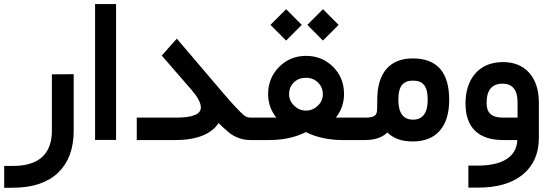

<svg xmlns="http://www.w3.org/2000/svg" viewBox="-23 -671 2641 920"><path d="M41 124H-2.9V229H6.8L42 228.5C134.8 228 206.1 203.6 255.9 156.2C305.2 108.4 330.1 41.5 330.1 -44.4V-315.4H320.3L235.4 -314.9H225.6V-44.4C225.6 66.4 162.6 124 41 124Z M432.6 -651.4V-0.5H533.2V-651.4Z M1183.6 0C1191.9 0 1195.8 -17.1 1195.8 -51.8V-57.1C1195.8 -90.8 1191.9 -107.4 1183.6 -107.4H1179.2C1169.4 -107.4 1161.1 -109.4 1153.8 -113.3C1146.5 -117.2 1135.7 -127 1120.6 -142.6C1105.5 -157.7 1081.5 -184.1 1049.3 -221.7L824.2 -485.8L752 -404.8L894.5 -240.7C924.3 -206.1 939.5 -177.7 939.5 -156.2C939.5 -123.5 899.9 -107.4 820.3 -107.4H632.3V0H819.8C921.9 0 991.7 -30.3 1024.4 -81.5C1033.7 -72.3 1041.5 -64.5 1047.9 -59.1C1059.6 -47.9 1078.6 -30.8 1092.8 -22.9C1116.2 -9.3 1142.6 0 1175.8 0Z M1682.6 0C1690.9 0 1694.8 -17.1 1694.8 -51.8V-57.1C1694.8 -90.8 1690.9 -107.4 1682.6 -107.4H1586.4C1612.3 -140.1 1625.5 -177.7 1625.5 -220.7C1625.5 -272.5 1607.9 -315.9 1572.8 -351.1C1537.6 -385.7 1494.6 -403.3 1443.8 -403.3C1392.6 -403.3 1349.6 -385.7 1314.5 -350.6C1279.3 -314.9 1261.7 -271.5 1261.7 -220.2C1261.7 -177.7 1274.9 -140.1 1301.3 -107.4H1178.7C1170.4 -107.4 1166.5 -90.8 1166.5 -57.1V-51.8C1166.5 -17.1 1170.4 0 1178.7 0H1268.1C1334 0 1392.1 -12.7 1442.4 -38.1C1496.1 -10.7 1562 0 1616.2 0ZM1523.9 -219.7C1523.9 -198.2 1516.1 -179.7 1500 -164.6C1483.9 -148.9 1465.3 -141.1 1443.4 -141.1C1421.4 -141.1 1402.8 -148.9 1386.7 -164.6C1370.6 -179.7 1362.3 -198.2 1362.3 -219.7C1362.3 -242.7 1370.1 -261.7 1385.3 -276.4C1400.4 -291 1419.9 -298.3 1443.4 -298.3C1466.3 -298.3 1485.8 -290.5 1501 -275.4C1516.1 -260.3 1523.9 -241.7 1523.9 -219.7ZM1524.4 -476.6 1599.6 -551.8 1524.4 -627 1449.7 -551.8ZM1348.1 -476.6 1422.9 -551.8 1348.1 -627 1272.9 -551.8Z M1677.7 -107.4C1669.4 -107.4 1665.5 -90.8 1665.5 -57.1V-51.8C1665.5 -17.1 1669.4 0 1677.7 0H1727.5C1773.4 0 1808.6 -12.2 1833 -36.1C1864.7 -6.8 1900.9 6.8 1955.1 6.8C2067.9 6.8 2129.4 -64.9 2129.4 -191.9C2129.4 -324.7 2071.3 -391.1 1955.1 -391.1C1845.7 -391.1 1784.7 -323.2 1784.7 -192.9C1784.7 -164.1 1784.2 -145.5 1783.2 -137.2C1780.8 -117.2 1768.1 -107.4 1726.6 -107.4ZM1885.7 -193.8C1885.7 -257.8 1908.2 -284.7 1955.6 -284.7C2004.4 -284.7 2026.4 -257.8 2026.4 -193.8C2026.4 -129.9 2002.9 -97.7 1956.1 -97.7C1909.2 -97.7 1885.7 -129.9 1885.7 -193.8Z M2559.1 -179.7C2559.1 -238.8 2543.9 -286.1 2513.7 -321.3C2482.9 -356 2440.9 -373.5 2386.7 -373.5C2267.6 -373.5 2207.5 -287.6 2207.5 -175.3C2207.5 -60.1 2269.5 0 2387.2 0H2456.1C2451.7 79.6 2387.2 122.6 2264.2 122.6H2221.2V228H2267.1C2360.4 228 2432.1 207 2482.9 164.6C2533.7 122.1 2559.1 64 2559.1 -9.8ZM2308.6 -177.2C2308.6 -239.3 2334 -270 2384.8 -270C2433.1 -270 2457 -240.2 2457 -180.2V-107.4H2386.7C2332.5 -107.4 2308.6 -129.9 2308.6 -177.2Z"/></svg>

Font: Shabnam Medium
Style: Regular
Weight: 500
Foundry: DejaVu fonts team - Redesigned by Saber Rastikerdar - Based on Vazir font
Version: Version 5.0.1